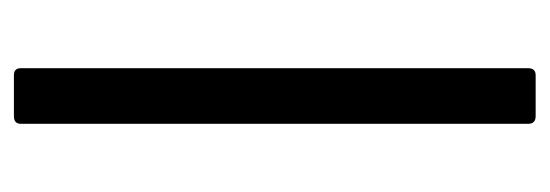

<svg xmlns="http://www.w3.org/2000/svg" viewBox="-277 -513 790 276"><g transform="rotate(-90 118.0 -375.0)"><path d="M89 0Q78 0 78 -11V-740Q78 -750 89 -750H148Q158 -750 158 -740V-11Q158 0 148 0Z"/></g></svg>

Font: LINE Seed Sans App
Style: Regular
Weight: 400
Designer: LINE VX Design & Dalton Maag Ltd & Sandoll Inc
Foundry: Dalton Maag Ltd
Version: Version 1.003